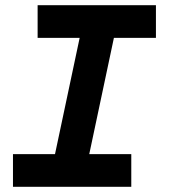

<svg xmlns="http://www.w3.org/2000/svg" viewBox="-20 -720 652 740"><path d="M125 -700H581V-574H419L324 -126H486V0H30V-126H192L287 -574H125Z"/></svg>

Font: Space Mono
Style: Bold Italic
Weight: 700
Italic angle: -12°
Monospace: yes
Designer: Colophon Foundry / Benjamin Critton
Foundry: Colophon Foundry
Version: Version 1.000;PS 1.000;hotconv 1.0.81;makeotf.lib2.5.63406